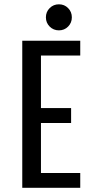

<svg xmlns="http://www.w3.org/2000/svg" viewBox="-20 -894 490 914"><path d="M304.2 -767.5Q286.5 -749.5 260.5 -749.5Q234.5 -749.5 216.5 -767.5Q198.5 -785.5 198.5 -811.5Q198.5 -837.5 216.5 -855.5Q234.5 -873.5 260.5 -873.5Q286.5 -873.5 304.2 -855.5Q322 -837.5 322 -811.5Q322 -785.5 304.2 -767.5ZM362 -629.5H175V-379.5H318.5V-308.5H175V-70.5H362V0H86V-700H362Z"/></svg>

Font: League Mono Condensed
Style: Regular
Weight: 400
Width: 1
Designer: Tyler Finck
Foundry: The League of Moveable Type / Tyler Finck
Version: Version 2.210